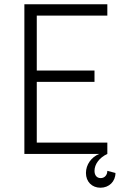

<svg xmlns="http://www.w3.org/2000/svg" viewBox="-20 -720 583 898"><path d="M94 0H444C407 15 382 50 382 89C382 130 410 158 450 158C490 158 520 129 520 89L482 79C482 99 469 113 451 113C433 113 422 100 422 79C422 48 445 17 482 0V-53H152V-337H422V-390H152V-647H482V-700H94Z"/></svg>

Font: Uncut Sans Light
Style: Regular
Weight: 300
Designer: Kasper Nordkvist
Foundry: UNCUT.wtf
Version: Version 1.304;Glyphs 3.2 (3246)